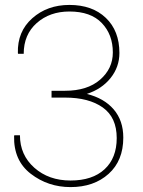

<svg xmlns="http://www.w3.org/2000/svg" viewBox="-20 -741 576 771"><path d="M187 -376.5H241.2Q330.6 -376.5 381.8 -420.9Q433.1 -465.3 433.1 -530.3Q433.1 -602.1 388.9 -648.4Q344.7 -694.8 258.8 -694.8Q179.7 -694.8 127.4 -648.4Q75.2 -602.1 75.2 -524.9H52.7L51.8 -527.8Q49.3 -614.3 109.6 -667.7Q169.9 -721.2 258.8 -721.2Q350.6 -721.2 405 -669.2Q459.5 -617.2 459.5 -528.3Q459.5 -472.2 424.1 -427.7Q388.7 -383.3 328.6 -363.8Q397.9 -346.7 436.5 -301.8Q475.1 -256.8 475.1 -188.5Q475.1 -95.7 416 -42.7Q356.9 10.3 263.2 10.3Q172.9 10.3 103.5 -43.2Q34.2 -96.7 36.6 -194.8L37.6 -197.8H60.1Q60.1 -118.7 117.9 -67.4Q175.8 -16.1 263.2 -16.1Q351.1 -16.1 399.9 -61.3Q448.7 -106.4 448.7 -186.5Q448.7 -269.5 392.8 -309.3Q336.9 -349.1 241.2 -349.1H187Z"/></svg>

Font: TypoPRO Roboto Slab
Style: Thin
Weight: 250
Designer: Google
Version: Version 1.100263; 2013; ttfautohint (v0.94.20-1c74) -l 8 -r 